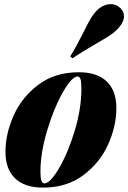

<svg xmlns="http://www.w3.org/2000/svg" viewBox="-20 -876 608 911"><path d="M5.9 0ZM354 -533.2Q440.9 -533.2 486.6 -489.3Q532.2 -445.3 532.2 -362.8Q532.2 -278.3 493.2 -190.9Q454.1 -103.5 375.2 -44.7Q296.4 14.2 184.1 14.2Q97.2 14.2 51.5 -29.8Q5.9 -73.7 5.9 -155.8Q5.9 -240.7 44.9 -328.1Q84 -415.5 162.6 -474.4Q241.2 -533.2 354 -533.2ZM171.9 -62Q171.9 -31.2 176.5 -18.6Q181.2 -5.9 190.9 -5.9Q217.8 -5.9 260.3 -78.1Q302.7 -150.4 334.5 -255.6Q366.2 -360.8 366.2 -455.1Q366.2 -489.7 361.6 -501.5Q356.9 -513.2 349.1 -513.2Q320.8 -513.2 278.1 -438Q235.4 -362.8 203.6 -256.3Q171.9 -149.9 171.9 -62ZM378.4 -727.1Q397.5 -766.6 410.6 -788.6Q423.8 -810.5 441.4 -828.1Q454.1 -840.8 471.2 -848.6Q488.3 -856.4 505.4 -856.4Q532.2 -856.4 551.8 -836.9Q568.4 -820.3 568.4 -799.3Q568.4 -769.5 535.6 -735.8Q520 -720.2 499.5 -706.8Q479 -693.4 441.4 -671.9Q365.7 -628.4 323.7 -599.1L313.5 -608.9Q338.9 -648.9 378.4 -727.1Z"/></svg>

Font: TypoPRO Playfair Display
Style: Italic
Weight: 900
Italic angle: -14°
Designer: Claus Eggers Sørensen
Foundry: Claus Eggers Sørensen
Version: Version 1.004;PS 001.004;hotconv 1.0.70;makeotf.lib2.5.58329